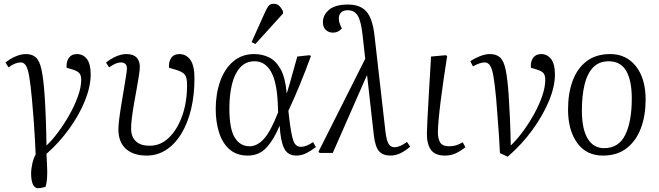

<svg xmlns="http://www.w3.org/2000/svg" viewBox="-20 -806 3472 1012"><path d="M181 186Q162 186 153 165Q144 144 144 109Q144 84 150.5 55.5Q157 27 168 8Q166 -39 163.5 -81.5Q161 -124 157.5 -173.5Q154 -223 148 -288Q141 -362 134 -403Q127 -444 116.5 -460.5Q106 -477 89 -477Q60 -477 25 -451L9 -476Q29 -494 59.5 -507.5Q90 -521 116 -521Q150 -521 169.5 -503Q189 -485 199 -438Q209 -391 215 -306Q219 -247 221.5 -179Q224 -111 225 -39Q255 -67 287 -110Q319 -153 346.5 -202Q374 -251 391 -299Q408 -347 408 -385Q408 -410 397.5 -421Q387 -432 365 -439L331 -449Q329 -483 343.5 -502Q358 -521 385 -521Q419 -521 438.5 -494.5Q458 -468 458 -414Q458 -350 427.5 -274.5Q397 -199 344 -126Q291 -53 225 5Q226 27 227.5 55.5Q229 84 229 98Q229 153 220 179Q206 183 196.5 184.5Q187 186 181 186Z M753 14Q683 14 643.5 -21.5Q604 -57 604 -125Q604 -145 608.5 -180.5Q613 -216 620 -257.5Q627 -299 633.5 -338.5Q640 -378 644.5 -407Q649 -436 649 -445Q649 -462 640 -469.5Q631 -477 617 -477Q605 -477 590 -471Q575 -465 555 -451L539 -476Q561 -495 590.5 -508Q620 -521 646 -521Q682 -521 699.5 -503Q717 -485 717 -454Q717 -439 712.5 -409Q708 -379 701 -341Q694 -303 687 -263.5Q680 -224 675.5 -188.5Q671 -153 671 -129Q671 -86 695.5 -62Q720 -38 767 -38Q825 -37 869.5 -79.5Q914 -122 940 -194.5Q966 -267 966 -358Q966 -399 953.5 -413.5Q941 -428 908 -438L871 -449Q868 -479 882 -500Q896 -521 926 -521Q961 -521 983 -491Q1005 -461 1005 -393Q1005 -306 987.5 -232Q970 -158 936.5 -102.5Q903 -47 856.5 -16.5Q810 14 753 14Z M1286 14Q1227 14 1189.5 -19Q1152 -52 1134.5 -108Q1117 -164 1117 -231Q1117 -310 1140 -376Q1163 -442 1208.5 -481.5Q1254 -521 1320 -521Q1363 -521 1399 -503Q1435 -485 1459.5 -440.5Q1484 -396 1491 -315H1492Q1510 -374 1522.5 -420.5Q1535 -467 1547 -508L1611 -515L1619 -511Q1562 -354 1500 -222L1505 -178Q1515 -95 1526.5 -63.5Q1538 -32 1566 -32Q1580 -32 1596.5 -38.5Q1613 -45 1630 -57L1645 -31Q1624 -14 1597 0Q1570 14 1542 14Q1497 14 1478 -23.5Q1459 -61 1454 -142H1453Q1425 -73 1386 -29.5Q1347 14 1286 14ZM1295 -35Q1336 -35 1371.5 -74.5Q1407 -114 1446 -214L1444 -262Q1439 -375 1408 -429Q1377 -483 1322 -483Q1275 -483 1245.5 -450Q1216 -417 1202.5 -361Q1189 -305 1189 -236Q1189 -126 1217.5 -80.5Q1246 -35 1295 -35ZM1326 -574 1306 -584 1378 -744Q1388 -766 1396.5 -776Q1405 -786 1423 -786Q1440 -786 1451 -776Q1462 -766 1472 -746V-735Z M2037 14Q1998 14 1977.5 -9.5Q1957 -33 1950 -97L1915 -408L1912 -405L1734 0H1666L1658 -5L1905 -496L1891 -622Q1883 -695 1865.5 -723.5Q1848 -752 1813 -752Q1789 -752 1777.5 -740Q1766 -728 1766 -709Q1766 -697 1768.5 -688.5Q1771 -680 1776 -668L1782 -656Q1775 -648 1763 -641Q1751 -634 1734 -634Q1713 -634 1697.5 -648Q1682 -662 1682 -689Q1682 -727 1714.5 -754.5Q1747 -782 1814 -782Q1879 -782 1911.5 -745Q1944 -708 1954 -618L2011 -118Q2017 -66 2028 -48Q2039 -30 2059 -30Q2088 -30 2125 -58L2142 -33Q2118 -12 2092 1Q2066 14 2037 14Z M2325 14Q2274 14 2252 -15.5Q2230 -45 2230 -101Q2230 -120 2233 -178Q2236 -236 2241 -321.5Q2246 -407 2252 -508L2329 -515L2337 -511Q2328 -454 2319 -393Q2310 -332 2303 -276Q2296 -220 2292 -176Q2288 -132 2288 -108Q2288 -77 2299.5 -56Q2311 -35 2348 -35Q2366 -35 2382 -39.5Q2398 -44 2419 -56L2433 -30Q2408 -10 2382.5 2Q2357 14 2325 14Z M2656 20 2615 1Q2613 -41 2610.5 -82Q2608 -123 2604 -172Q2600 -221 2595 -288Q2588 -362 2581 -403Q2574 -444 2563 -460.5Q2552 -477 2535 -477Q2509 -477 2473 -456L2459 -483Q2478 -497 2507.5 -509Q2537 -521 2562 -521Q2597 -521 2616.5 -502.5Q2636 -484 2645.5 -437.5Q2655 -391 2661 -306Q2665 -247 2668 -179Q2671 -111 2672 -39Q2702 -67 2734 -110Q2766 -153 2793.5 -202Q2821 -251 2837.5 -299Q2854 -347 2854 -385Q2854 -410 2844 -421Q2834 -432 2811 -439L2778 -449Q2776 -483 2790.5 -502Q2805 -521 2832 -521Q2865 -521 2885 -494.5Q2905 -468 2905 -414Q2905 -350 2873.5 -274Q2842 -198 2786.5 -121.5Q2731 -45 2656 20Z M3158 14Q3070 14 3022 -53Q2974 -120 2974 -229Q2974 -313 2998 -379Q3022 -445 3071.5 -483Q3121 -521 3197 -521Q3281 -521 3332 -456.5Q3383 -392 3383 -280Q3383 -198 3358.5 -131.5Q3334 -65 3284 -25.5Q3234 14 3158 14ZM3164 -25Q3241 -25 3275.5 -95Q3310 -165 3310 -287Q3310 -382 3280.5 -432.5Q3251 -483 3189 -483Q3137 -483 3106 -450.5Q3075 -418 3061 -359.5Q3047 -301 3047 -224Q3047 -126 3077.5 -75.5Q3108 -25 3164 -25Z"/></svg>

Font: Literata 36pt Light
Style: Italic
Weight: 300
Italic angle: -2°
Designer: Latin by Veronika Burian and Jose Scaglione. Greek by Irene Vlachou. Cyrillic by Vera Evstafieva
Foundry: TypeTogether
Version: Version 3.002